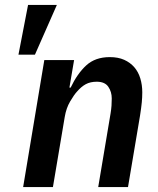

<svg xmlns="http://www.w3.org/2000/svg" viewBox="-20 -760 640 780"><path d="M160 -516H281L262 -404H267Q294 -461 330.5 -494.5Q367 -528 426 -528Q460 -528 484.5 -517Q509 -506 525.5 -487Q542 -468 550 -441.5Q558 -415 558 -385Q558 -365 556 -344Q554 -323 549 -291L500 0H379L429 -298Q432 -316 433 -330.5Q434 -345 434 -360Q434 -387 420 -407.5Q406 -428 373 -428Q347 -428 328.5 -418Q310 -408 292 -387Q281 -375 265 -348Q249 -321 243 -285L195 0H74ZM94 -740H211L122 -538H55Z"/></svg>

Font: IBM Plex Mono SemiBold
Style: Italic
Weight: 600
Italic angle: -9°
Monospace: yes
Designer: Mike Abbink, Paul van der Laan, Pieter van Rosmalen
Foundry: Bold Monday
Version: Version 2.3